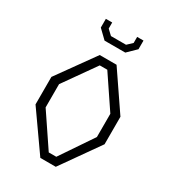

<svg xmlns="http://www.w3.org/2000/svg" viewBox="-221 -1061 1063 1180"><g transform="rotate(30 310.0 -471.0)"><path d="M255 0H364.5L555 -270V-465L374.5 -730H255L65 -465V-270ZM128 -285V-450L287 -675H340.5L492 -450V-285L336.5 -55H283ZM176.5 -879.5 236.5 -821.5H383.5L443.5 -880V-941.5H398.5V-898.5L363.5 -865.5H256.5L221.5 -898.5V-941.5H176.5Z"/></g></svg>

Font: Monaspace Krypton ExtraLight
Style: Regular
Weight: 200
Designer: Riley Cran & the Lettermatic Team
Foundry: Lettermatic
Version: Version 1.101 (Monaspace Krypton)